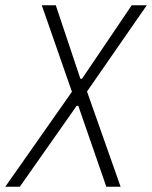

<svg xmlns="http://www.w3.org/2000/svg" viewBox="-61 -706 575 726"><path d="M-41 0 211 -359 97 -686H150L243 -408H249L437 -686H494L268 -360L395 0H341L235 -306H229L14 0Z"/></svg>

Font: Archivo ExtraCondensed Thin
Style: Italic
Weight: 250
Width: 2
Italic angle: -10°
Designer: Hector Gatti
Foundry: Omnibus-Type
Version: Version 2.001